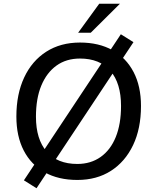

<svg xmlns="http://www.w3.org/2000/svg" viewBox="-20 -947 819 1020"><path d="M391 9Q290 9 217.5 -31.5Q145 -72 106 -147.5Q67 -223 67 -328Q67 -447 108.5 -535.5Q150 -624 226 -672.5Q302 -721 405 -721Q505 -721 577.5 -680.5Q650 -640 689.5 -564.5Q729 -489 729 -384Q729 -264 687 -176Q645 -88 569.5 -39.5Q494 9 391 9ZM391 -76Q462 -76 514.5 -113Q567 -150 595 -219Q623 -288 623 -384Q623 -505 566.5 -570.5Q510 -636 405 -636Q332 -636 280 -598.5Q228 -561 199.5 -492.5Q171 -424 171 -327Q171 -207 228 -141.5Q285 -76 391 -76ZM174 53 107 11 622 -765 689 -723ZM462 -773H395L507 -927H617Z"/></svg>

Font: Muli SemiBold
Style: Italic
Weight: 600
Italic angle: -4.541°
Designer: Vernon Adams
Foundry: Vernon Adams
Version: Version 2.100; ttfautohint (v1.8.1.43-b0c9)